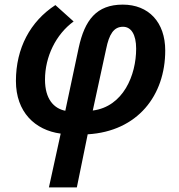

<svg xmlns="http://www.w3.org/2000/svg" viewBox="-20 -572 776 832"><path d="M192 240H313L360 10C577 -3 696 -159 696 -353C696 -476 624 -552 512 -552C398 -552 347 -485 321 -365L263 -92C213 -102 175 -143 175 -227C175 -326 222 -423 299 -479L220 -550C111 -479 49 -363 49 -221C49 -87 131 -8 243 7ZM382 -93 440 -360C453 -424 473 -456 513 -456C548 -456 570 -423 570 -361C570 -246 514 -110 382 -93Z"/></svg>

Font: Noto Sans SemiBold
Style: Italic
Weight: 600
Italic angle: -12°
Designer: Monotype Design Team
Foundry: Monotype Imaging Inc.
Version: Version 2.013